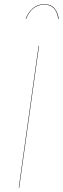

<svg xmlns="http://www.w3.org/2000/svg" viewBox="-20 -900 301 920"><path d="M105 -809.1 103 -810.1Q115.2 -841.3 137.7 -860.6Q160.2 -879.9 191.9 -879.9Q223.6 -879.9 240.7 -860.4Q257.8 -840.8 261.2 -810.1L258.8 -809.1Q254.9 -842.3 238 -860.1Q221.2 -877.9 191.9 -877.9Q162.6 -877.9 140.1 -860.1Q117.7 -842.3 105 -809.1ZM167 -680.2 71.8 0H69.8L165 -680.2Z"/></svg>

Font: Fira Sans Compressed Two
Style: Italic
Weight: 100
Width: 3
Italic angle: -8°
Designer: Carrois Corporate & Edenspiekermann AG
Foundry: Carrois Corporate GbR & Edenspiekermann AG
Version: Version 4.203;PS 004.203;hotconv 1.0.88;makeotf.lib2.5.64775